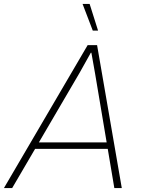

<svg xmlns="http://www.w3.org/2000/svg" viewBox="-43 -959 726 979"><path d="M-23 0 404 -729H452L578 0H540L442 -583L423 -690H420L363 -588L19 0ZM126 -200 145 -233H509L515 -200ZM430 -803 378 -939H414L457 -803Z"/></svg>

Font: Mona Sans ExtraLight
Style: Italic
Weight: 200
Italic angle: -11.6951°
Designer: Deni Anggara
Foundry: GitHub
Version: Version 2.000